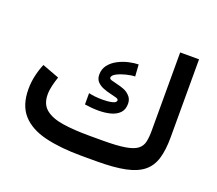

<svg xmlns="http://www.w3.org/2000/svg" viewBox="-115 -836 1123 994"><g transform="rotate(20 447.0 -339.0)"><path d="M422.9 -111.8H498Q576.2 -111.8 620.8 -119.4Q665.5 -127 686.3 -143.1Q707 -159.2 712.6 -184.8Q718.3 -210.4 718.3 -246.1V-677.7H822.3V-247.6Q822.3 -177.7 807.9 -130.1Q793.5 -82.5 758.3 -54Q723.1 -25.4 661.1 -12.7Q599.1 0 503.4 0H422.9Q305.2 0 220.5 -20.5Q135.7 -41 90.3 -91.6Q44.9 -142.1 44.9 -231.4Q44.9 -269.5 53.2 -305.9Q61.5 -342.3 75.2 -374.5L168.9 -339.4Q161.1 -316.9 154.5 -290Q147.9 -263.2 147.9 -238.8Q147.9 -185.5 181.4 -158.2Q214.8 -130.9 276.6 -121.3Q338.4 -111.8 422.9 -111.8ZM347.2 -318.4Q379.9 -310.5 425.3 -310.5Q454.1 -310.5 476.3 -315.7Q498.5 -320.8 498.5 -333.5Q498.5 -340.8 484.9 -345Q471.2 -349.1 451.2 -353.5Q431.2 -357.9 411.1 -366Q391.1 -374 377.4 -388.4Q363.8 -402.8 363.8 -427.2Q363.8 -458 381.3 -480.5Q398.9 -502.9 426.3 -517.3Q453.6 -531.7 483.4 -538.6Q513.2 -545.4 537.6 -545.9L542 -481Q522.9 -481 494.9 -474.1Q466.8 -467.3 444.8 -456.1Q422.9 -444.8 422.9 -431.2Q422.9 -424.3 435.3 -420.4Q447.8 -416.5 466.3 -412.4Q484.9 -408.2 504.2 -401.1Q523.4 -394 536.6 -380.4Q555.7 -363.3 555.7 -335.4Q555.7 -302.2 536.9 -283.7Q518.1 -265.1 488 -257.6Q458 -250 423.3 -250Q404.3 -250 384.8 -251.7Q365.2 -253.4 347.2 -256.3Z"/></g></svg>

Font: Vazirmatn FD Medium
Style: Regular
Weight: 500
Designer: Saber Rastikerdar
Foundry: Saber Rastikerdar
Version: Version 33.003